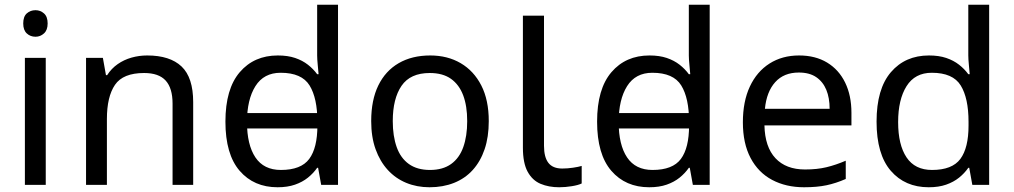

<svg xmlns="http://www.w3.org/2000/svg" viewBox="-20 -780 4278 810"><path d="M173 -536V0H85V-536ZM130 -737Q150 -737 165.5 -723.5Q181 -710 181 -681Q181 -653 165.5 -639Q150 -625 130 -625Q108 -625 93 -639Q78 -653 78 -681Q78 -710 93 -723.5Q108 -737 130 -737Z M601 -546Q697 -546 746 -499.5Q795 -453 795 -349V0H708V-343Q708 -408 679 -440Q650 -472 588 -472Q499 -472 465 -422Q431 -372 431 -278V0H343V-536H414L427 -463H432Q450 -491 476.5 -509.5Q503 -528 535 -537Q567 -546 601 -546Z M980 -238V-303H1356V-238ZM1151 10Q1051 10 991 -59.5Q931 -129 931 -267Q931 -405 991.5 -475.5Q1052 -546 1152 -546Q1194 -546 1225 -535.5Q1256 -525 1279 -507Q1302 -489 1318 -467H1324Q1323 -480 1320.5 -505.5Q1318 -531 1318 -546V-760H1406V0H1335L1322 -72H1318Q1302 -49 1279 -30.5Q1256 -12 1224.5 -1Q1193 10 1151 10ZM1165 -63Q1250 -63 1284.5 -109.5Q1319 -156 1319 -250V-266Q1319 -366 1286 -419.5Q1253 -473 1164 -473Q1093 -473 1057.5 -416.5Q1022 -360 1022 -265Q1022 -169 1057.5 -116Q1093 -63 1165 -63Z M2042 -269Q2042 -202 2024.5 -150.5Q2007 -99 1974.5 -63Q1942 -27 1895.5 -8.5Q1849 10 1792 10Q1739 10 1694 -8.5Q1649 -27 1616 -63Q1583 -99 1564.5 -150.5Q1546 -202 1546 -269Q1546 -358 1576 -419.5Q1606 -481 1662 -513.5Q1718 -546 1795 -546Q1868 -546 1923.5 -513.5Q1979 -481 2010.5 -419.5Q2042 -358 2042 -269ZM1637 -269Q1637 -206 1653.5 -159.5Q1670 -113 1705 -88Q1740 -63 1794 -63Q1848 -63 1883 -88Q1918 -113 1934.5 -159.5Q1951 -206 1951 -269Q1951 -333 1934 -378Q1917 -423 1882.5 -447.5Q1848 -472 1793 -472Q1711 -472 1674 -418Q1637 -364 1637 -269Z M2339 10Q2295 10 2260.5 -4.5Q2226 -19 2206 -55.5Q2186 -92 2186 -157V-714H2275V-165Q2275 -117 2293.5 -93Q2312 -69 2352 -69Q2374 -69 2397.5 -72.5Q2421 -76 2434 -80V-6Q2420 1 2392.5 5.5Q2365 10 2339 10Z M2548 -238V-303H2924V-238ZM2719 10Q2619 10 2559 -59.5Q2499 -129 2499 -267Q2499 -405 2559.5 -475.5Q2620 -546 2720 -546Q2762 -546 2793 -535.5Q2824 -525 2847 -507Q2870 -489 2886 -467H2892Q2891 -480 2888.5 -505.5Q2886 -531 2886 -546V-760H2974V0H2903L2890 -72H2886Q2870 -49 2847 -30.5Q2824 -12 2792.5 -1Q2761 10 2719 10ZM2733 -63Q2818 -63 2852.5 -109.5Q2887 -156 2887 -250V-266Q2887 -366 2854 -419.5Q2821 -473 2732 -473Q2661 -473 2625.5 -416.5Q2590 -360 2590 -265Q2590 -169 2625.5 -116Q2661 -63 2733 -63Z M3351 -546Q3420 -546 3469.5 -516Q3519 -486 3545.5 -431.5Q3572 -377 3572 -304V-251H3205Q3207 -160 3251.5 -112.5Q3296 -65 3376 -65Q3427 -65 3466.5 -74.5Q3506 -84 3548 -102V-25Q3507 -7 3467 1.5Q3427 10 3372 10Q3296 10 3237.5 -21Q3179 -52 3146.5 -113.5Q3114 -175 3114 -264Q3114 -352 3143.5 -415Q3173 -478 3226.5 -512Q3280 -546 3351 -546ZM3350 -474Q3287 -474 3250.5 -433.5Q3214 -393 3207 -321H3480Q3480 -367 3466 -401Q3452 -435 3423.5 -454.5Q3395 -474 3350 -474Z M3898 10Q3798 10 3738 -59.5Q3678 -129 3678 -267Q3678 -405 3738.5 -475.5Q3799 -546 3899 -546Q3941 -546 3972 -535.5Q4003 -525 4026 -507Q4049 -489 4065 -467H4071Q4070 -480 4067.5 -505.5Q4065 -531 4065 -546V-760H4153V0H4082L4069 -72H4065Q4049 -49 4026 -30.5Q4003 -12 3971.5 -1Q3940 10 3898 10ZM3912 -63Q3997 -63 4031.5 -109.5Q4066 -156 4066 -250V-266Q4066 -366 4033 -419.5Q4000 -473 3911 -473Q3840 -473 3804.5 -416.5Q3769 -360 3769 -265Q3769 -169 3804.5 -116Q3840 -63 3912 -63Z"/></svg>

Font: ukorean25
Style: Book
Weight: 400
Designer: Jelle Bosma - Monotype Design Team
Foundry: Monotype Imaging Inc.
Version: Version 2.003